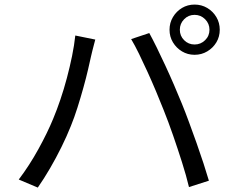

<svg xmlns="http://www.w3.org/2000/svg" viewBox="-20 -830 1040 857"><path d="M782.7 -697.2Q782.7 -669.7 801.9 -650.6Q821 -631.4 848.5 -631.4Q876 -631.4 895.5 -650.6Q915 -669.7 915 -697.2Q915 -724.7 895.5 -744.2Q876 -763.7 848.5 -763.7Q821 -763.7 801.9 -744.2Q782.7 -724.7 782.7 -697.2ZM736.7 -697.2Q736.7 -728.2 751.9 -753.7Q767.1 -779.3 792.3 -794.5Q817.6 -809.6 848.5 -809.6Q879.5 -809.6 905 -794.5Q930.6 -779.3 945.8 -753.7Q960.9 -728.2 960.9 -697.2Q960.9 -666.3 945.8 -641Q930.6 -615.8 905 -600.6Q879.5 -585.4 848.5 -585.4Q817.6 -585.4 792.3 -600.6Q767.1 -615.8 751.9 -641Q736.7 -666.3 736.7 -697.2ZM217.6 -300.5Q234 -339.7 249.6 -385.8Q265.3 -432 278.5 -481.7Q291.7 -531.3 301.6 -579.7Q311.5 -628.2 316.1 -671.5L405.3 -653.4Q402.5 -642.3 399 -629.5Q395.4 -616.8 392.4 -604Q389.5 -591.3 386.8 -580.5Q381.8 -557.4 373.1 -520.1Q364.5 -482.8 352.3 -439.1Q340.2 -395.4 326.1 -350.8Q312 -306.1 296.3 -267.6Q278.1 -221.9 254.3 -173.7Q230.5 -125.4 203.6 -79.2Q176.7 -32.9 148.7 7.3L63.7 -28.7Q111.3 -91.5 151.8 -165.1Q192.3 -238.6 217.6 -300.5ZM710.4 -339Q695.2 -377.8 677 -421Q658.8 -464.3 639.1 -507.7Q619.4 -551.2 600.7 -589.4Q582 -627.7 565.4 -655.5L646.3 -682.5Q661.1 -655.5 679.8 -617.6Q698.4 -579.7 718.3 -536.7Q738.2 -493.8 757.2 -449.7Q776.2 -405.6 792.3 -366.1Q807.3 -329.3 824 -283.8Q840.7 -238.4 857.4 -191.6Q874 -144.7 888.2 -101.2Q902.4 -57.6 912.4 -23.5L823.5 5Q811.3 -46.2 792.4 -105.6Q773.6 -164.9 752.6 -225.6Q731.6 -286.2 710.4 -339Z"/></svg>

Font: Noto Sans JP
Style: Regular
Weight: 100
Designer: Ryoko NISHIZUKA 西塚涼子 (kana, bopomofo & ideographs); Paul D. Hunt (Latin, Greek & Cyrillic); Sandoll Communications 산돌커뮤니
Foundry: Adobe
Version: Version 2.004;hotconv 1.0.118;makeotfexe 2.5.65603